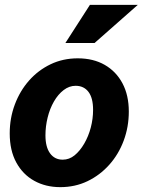

<svg xmlns="http://www.w3.org/2000/svg" viewBox="-20 -760 587 790"><path d="M228 10Q168 10 121 -16Q74 -42 47 -91.5Q20 -141 20 -211Q20 -274 41 -330Q62 -386 99.5 -428.5Q137 -471 188 -495.5Q239 -520 300 -520Q364 -520 411 -493Q458 -466 484 -417Q510 -368 510 -301Q510 -238 489 -181.5Q468 -125 429.5 -82Q391 -39 340 -14.5Q289 10 228 10ZM238 -103Q265 -103 287 -121Q309 -139 326.5 -169Q344 -199 353.5 -235Q363 -271 363 -308Q363 -357 344 -382Q325 -407 291 -407Q265 -407 242 -389.5Q219 -372 202 -342.5Q185 -313 176 -276.5Q167 -240 167 -203Q167 -155 186 -129Q205 -103 238 -103ZM369 -583H249L350 -740H547Z"/></svg>

Font: Instrument Sans SemiCondensed
Style: Bold Italic
Weight: 700
Width: 4
Italic angle: -13°
Designer: Rodrigo Fuenzalida
Foundry: fragTYPE
Version: Version 1.000;gftools[0.9.28]